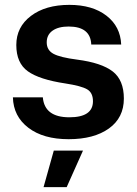

<svg xmlns="http://www.w3.org/2000/svg" viewBox="-20 -562 565 789"><path d="M33 -162H156Q163 -80 265 -80Q362 -80 362 -146Q362 -181 338 -195Q314 -209 249 -219Q142 -235 94.5 -269Q47 -303 47 -377Q47 -451 107 -496.5Q167 -542 265 -542Q360 -542 417.5 -497.5Q475 -453 478 -379H355Q352 -453 262 -453Q220 -453 196 -436Q172 -419 172 -388Q172 -356 199.5 -341Q227 -326 297 -317Q397 -304 443 -268.5Q489 -233 489 -157Q489 -78 427.5 -34Q366 10 262 10Q158 10 96.5 -37Q35 -84 33 -162ZM159 207 201 57H321L254 207Z"/></svg>

Font: Mona Sans SemiBold
Style: Regular
Weight: 600
Designer: Deni Anggara
Foundry: GitHub
Version: Version 2.000;Glyphs 3.2.3 (3260)